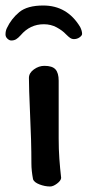

<svg xmlns="http://www.w3.org/2000/svg" viewBox="-29 -673 318 697"><path d="M269 -550Q269 -544 260 -537.5Q251 -531 239 -531Q232 -531 226 -535Q220 -539 210 -549Q198 -562 177 -573.5Q156 -585 130 -585Q80 -585 46 -545Q37 -535 29.5 -530.5Q22 -526 12 -526Q5 -526 -2 -532.5Q-9 -539 -9 -548Q-9 -561 -4 -571Q12 -605 41 -629Q70 -653 128 -653Q215 -653 262 -575Q269 -561 269 -550ZM184 -199V-170Q184 -131 186.5 -96.5Q189 -62 193 -27Q192 -17 178 -6.5Q164 4 153 4Q134 4 114.5 -3.5Q95 -11 91 -22Q85 -54 85 -79Q85 -161 80 -263Q76 -353 76 -390Q76 -408 94 -421Q112 -434 132 -434Q161 -434 172.5 -421Q184 -408 184 -380Z"/></svg>

Font: Itim
Style: Regular
Weight: 400
Designer: Suppakit Chalermlarp
Version: Version 1.002g